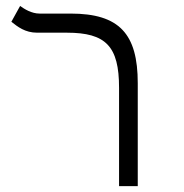

<svg xmlns="http://www.w3.org/2000/svg" viewBox="-20 -632 626 652"><path d="M447.8 -349.6C447.8 -517.1 385.3 -585.9 219.7 -585.9H114.3C87.4 -585.9 63 -601.1 48.3 -611.8L18.6 -558.1C39.6 -541.5 64.9 -521 106 -521H207C339.4 -521 384.3 -475.1 384.3 -334V0H447.8Z"/></svg>

Font: Cascadia Code Light
Style: Regular
Weight: 300
Monospace: yes
Designer: Aaron Bell
Foundry: Saja Typeworks
Version: Version 2404.023